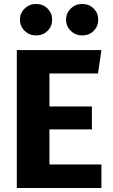

<svg xmlns="http://www.w3.org/2000/svg" viewBox="-20 -945 566 965"><path d="M64.5 -693.4H489.8L472.6 -575.6H228.6V-409.8H441.9V-294.6H228.6V-118.3H489.7V0H64.5ZM392.8 -925.1Q427.7 -925.1 450.8 -902.1Q473.8 -879.1 473.8 -846.3Q473.8 -813 450.8 -790Q427.7 -766.9 392.8 -766.9Q359.4 -766.9 335.8 -790Q312.1 -813 312.1 -846.3Q312.1 -879.1 335.8 -902.1Q359.4 -925.1 392.8 -925.1ZM161.3 -925.1Q195.9 -925.1 219 -902.1Q242 -879.1 242 -846.3Q242 -813 219 -790Q195.9 -766.9 161.3 -766.9Q127.6 -766.9 104 -790Q80.3 -813 80.3 -846.3Q80.3 -879.1 104 -902.1Q127.6 -925.1 161.3 -925.1Z"/></svg>

Font: Fira Sans Variable
Style: Regular
Weight: 400
Designer: Carrois Corporate & Edenspiekermann AG
Foundry: Carrois Corporate GbR & Edenspiekermann AG
Version: Version 4.202